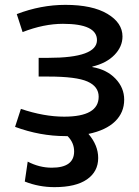

<svg xmlns="http://www.w3.org/2000/svg" viewBox="-20 -550 573 790"><path d="M360 -274Q419 -264 455 -226.5Q491 -189 491 -140Q491 -87 453.5 -50.5Q416 -14 344 1Q384 48 384 100Q384 156 338 188Q292 220 204 220Q140 220 82 197L94 115Q142 140 193 140Q285 140 285 73Q285 37 258 10H249Q145 10 42 -28L66 -102Q161 -70 244 -70Q386 -70 386 -152Q386 -194 340 -214.5Q294 -235 179 -235H139V-312H179Q379 -312 379 -385Q379 -452 239 -452Q160 -452 73 -418L49 -492Q148 -530 249 -530Q360 -530 422 -493Q484 -456 484 -400Q484 -358 451 -324Q418 -290 360 -276Z"/></svg>

Font: Mplus 1p Medium
Style: Regular
Weight: 500
Version: Version 1.061